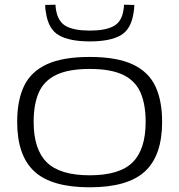

<svg xmlns="http://www.w3.org/2000/svg" viewBox="-20 -786 762 816"><path d="M53 -268Q53 -360 82.5 -421Q112 -482 179.5 -513Q247 -544 361 -544Q475 -544 542.5 -513Q610 -482 639.5 -421Q669 -360 669 -268Q669 -125 596 -57.5Q523 10 361 10Q199 10 126 -57.5Q53 -125 53 -268ZM123 -268Q123 -151 179 -96Q235 -41 361 -41Q488 -41 543.5 -96Q599 -151 599 -268Q599 -343 577 -393Q555 -443 503 -468Q451 -493 361 -493Q272 -493 219.5 -468Q167 -443 145 -393Q123 -343 123 -268ZM362 -610Q276 -610 230.5 -636Q185 -662 175 -734Q172 -748 172 -765L216 -766Q216 -761 216.5 -755.5Q217 -750 218 -745Q226 -694 260.5 -675Q295 -656 362 -656Q428 -656 463 -675Q498 -694 505 -745Q506 -750 506.5 -755.5Q507 -761 507 -766L551 -765Q551 -757 550 -749Q549 -741 548 -734Q538 -662 493 -636Q448 -610 362 -610Z"/></svg>

Font: Georama Extended Light
Style: Regular
Weight: 300
Width: 7
Designer: Jean-Baptiste Levee
Foundry: Production Type
Version: Version 1.000